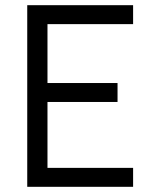

<svg xmlns="http://www.w3.org/2000/svg" viewBox="-20 -720 588 740"><path d="M493 -700V-627H163V-400H433V-327H163V-73H493V0H85V-700Z"/></svg>

Font: MedMera Sans
Style: Regular
Weight: 400
Designer: Kasper Nordkvist
Foundry: UNCUT.wtf
Version: Version 1.300